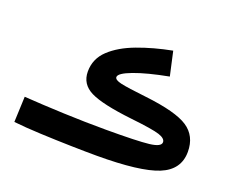

<svg xmlns="http://www.w3.org/2000/svg" viewBox="-108 -824 1223 1016"><g transform="rotate(20 503.0 -315.5)"><path d="M517 15Q761 15 862.5 -26.5Q964 -68 964 -169Q964 -258 897 -302.5Q830 -347 655 -367Q548 -379 510.5 -387.5Q473 -396 473 -412Q473 -434 545 -461Q617 -488 738 -511L708 -646Q604 -626 515.5 -593Q427 -560 374 -510Q321 -460 321 -388Q321 -317 387.5 -284Q454 -251 621 -232Q748 -218 785.5 -205.5Q823 -193 823 -172Q823 -146 757.5 -138.5Q692 -131 517 -131Q402 -131 277.5 -136Q153 -141 53 -148L47 -4Q110 3 198.5 7Q287 11 373.5 13Q460 15 517 15Z"/></g></svg>

Font: Noto Sans Arabic SemiCondensed Extra
Style: Regular
Weight: 800
Width: 4
Designer: Nadine Chahine - Monotype Design Team
Foundry: Monotype Imaging Inc.
Version: Version 1.902